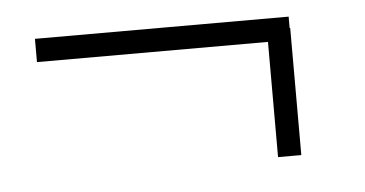

<svg xmlns="http://www.w3.org/2000/svg" viewBox="-31 -375 640 337"><g transform="rotate(-5 289.0 -207.0)"><path d="M488 -85H447V-288H40V-329H487V-309H488Z"/></g></svg>

Font: Inknut Antiqua
Style: Regular
Weight: 400
Designer: Claus Eggers Sørensen
Foundry: Claus Eggers Sørensen
Version: Version 1.003; ttfautohint (v1.8.2) -l 8 -r 50 -G 200 -x 14 